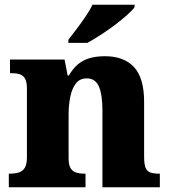

<svg xmlns="http://www.w3.org/2000/svg" viewBox="-20 -786 716 806"><path d="M17 0V-57H20Q43 -57 59 -62Q75 -67 84 -81.5Q93 -96 93 -125V-415Q93 -442 85 -456Q77 -470 62 -474.5Q47 -479 25 -479H22V-536H251L264 -469H269Q286 -498 306.5 -515.5Q327 -533 355 -541.5Q383 -550 421 -550Q500 -550 542.5 -504.5Q585 -459 585 -358V-128Q585 -97 591 -82Q597 -67 611 -62Q625 -57 647 -57H651V0H410V-322Q410 -387 395.5 -422Q381 -457 344 -457Q315 -457 298.5 -435.5Q282 -414 275 -379.5Q268 -345 268 -305V-122Q268 -94 276 -80.5Q284 -67 298.5 -62Q313 -57 335 -57H339V0ZM267 -619Q282 -638 301.5 -664Q321 -690 339.5 -717Q358 -744 368 -766H545V-756Q536 -743 513.5 -723Q491 -703 462 -681Q433 -659 402.5 -639.5Q372 -620 347 -606H267Z"/></svg>

Font: Noto Serif Armenian ExtraBold
Style: Regular
Weight: 800
Version: Version 2.007